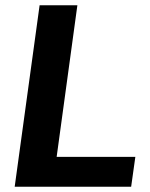

<svg xmlns="http://www.w3.org/2000/svg" viewBox="-20 -712 573 732"><path d="M36 0H480L496 -114H196L275 -692H131Z"/></svg>

Font: Ronzino Bold
Style: Italic
Weight: 700
Italic angle: -8°
Designer: Nunzio Mazzaferro
Foundry: Collletttivo
Version: Version 1.000;Glyphs 3.3 (3337)